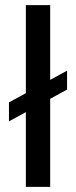

<svg xmlns="http://www.w3.org/2000/svg" viewBox="-20 -730 297 750"><path d="M15 -256 81 -292V0H176V-344L242 -380V-454L176 -418V-710H81V-366L15 -330Z"/></svg>

Font: Uncut Sans Medium
Style: Regular
Weight: 500
Designer: Kasper Nordkvist
Foundry: UNCUT.wtf
Version: Version 1.304;Glyphs 3.2 (3246)